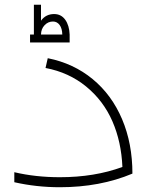

<svg xmlns="http://www.w3.org/2000/svg" viewBox="-20 -785 633 805"><path d="M272 -640.1V-606.9H106V-640.1H122.1V-765.1H151.9V-698.2Q171.9 -726.1 207 -726.1Q236.3 -726.1 253.4 -702.4Q270.5 -678.7 272 -640.1ZM151.9 -640.1H241.2Q240.7 -665.5 230 -680.2Q219.2 -694.8 202.1 -694.8Q181.6 -694.8 167 -679.4Q152.3 -664.1 151.9 -640.1ZM180.2 -541Q288.1 -519.5 368.4 -453.4Q448.7 -387.2 491.9 -285.2Q535.2 -183.1 535.2 -57.1Q399.4 0 231 0Q132.8 0 40 -21V-63Q128.9 -42 231 -42Q376.5 -42 493.2 -85Q488.8 -190.4 451.2 -276.6Q413.6 -362.8 341.3 -422.1Q269 -481.4 170.9 -500Z"/></svg>

Font: Montserrat-Arabic ExtraLight
Style: Regular
Weight: 275
Designer: Mohamed Gaber
Foundry: Kief Type Foundry
Version: Version 5.008;PS 005.008;hotconv 1.0.88;makeotf.lib2.5.64775